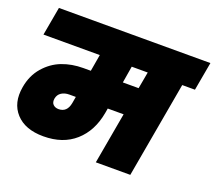

<svg xmlns="http://www.w3.org/2000/svg" viewBox="-123 -907 1202 1073"><g transform="rotate(20 477.5 -370.0)"><path d="M245.1 -208Q295.4 -208 306.2 -266.1L313 -305.2H274.9Q246.6 -305.2 227.5 -292.5Q208.5 -279.8 204.1 -255.9Q200.2 -232.4 212.6 -220.2Q225.1 -208 245.1 -208ZM626 -471.2 644 -570.8H548.8L532.2 -471.2ZM23.9 -570.8 54.2 -740.2H955.1L924.8 -570.8H849.1L748 0H543L597.2 -305.2H502.9L498 -276.9Q478 -165 405.5 -100.6Q333 -36.1 216.8 -36.1Q108.4 -36.1 53.2 -96.4Q-2 -156.7 15.1 -254.9Q27.3 -327.1 70.6 -377Q113.8 -426.8 171.6 -449Q229.5 -471.2 297.9 -471.2H341.8L358.9 -570.8Z"/></g></svg>

Font: SVN-Poppins Black
Style: Italic
Weight: 900
Italic angle: -10°
Designer: Ninad Kale (Devanagari), Jonny Pinhorn (Latin)
Foundry: Indian Type Foundry
Version: Version 3.002 2017